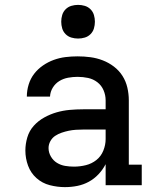

<svg xmlns="http://www.w3.org/2000/svg" viewBox="-20 -759 640 787"><path d="M246 8Q215 8 184 0Q153 -8 129.5 -29Q106 -50 95 -80Q84 -110 84 -142Q84 -169 92 -196Q100 -223 118.5 -243.5Q137 -264 161.5 -277.5Q186 -291 212 -298.5Q238 -306 265.5 -308.5Q293 -311 321 -311H413V-348Q413 -369 404.5 -389Q396 -409 379 -422Q362 -435 341 -439.5Q320 -444 298 -444Q279 -444 259.5 -440.5Q240 -437 223.5 -427Q207 -417 196.5 -400Q186 -383 185 -363H90Q90 -388 97.5 -412.5Q105 -437 120 -456.5Q135 -476 156 -490.5Q177 -505 200.5 -513.5Q224 -522 248.5 -525Q273 -528 298 -528Q325 -528 351 -524.5Q377 -521 401.5 -511.5Q426 -502 447 -486Q468 -470 482 -448Q496 -426 502 -400Q508 -374 508 -348V-84H561V0H413V-86Q401 -63 383.5 -44.5Q366 -26 344 -14Q322 -2 297 3Q272 8 246 8ZM283 -76Q308 -76 332 -82Q356 -88 375 -103Q394 -118 403.5 -141.5Q413 -165 413 -189V-228H321Q306 -228 291 -227Q276 -226 261.5 -223Q247 -220 232.5 -215Q218 -210 206 -202Q194 -194 186.5 -180.5Q179 -167 179 -152Q179 -134 188.5 -117.5Q198 -101 213.5 -91.5Q229 -82 247 -79Q265 -76 283 -76ZM300 -601Q286 -601 272.5 -605Q259 -609 249 -619Q239 -629 235 -642.5Q231 -656 231 -670Q231 -684 235 -697.5Q239 -711 249 -721Q259 -731 272.5 -735Q286 -739 300 -739Q314 -739 327.5 -735Q341 -731 351 -721Q361 -711 365 -697.5Q369 -684 369 -670Q369 -656 365 -642.5Q361 -629 351 -619Q341 -609 327.5 -605Q314 -601 300 -601Z"/></svg>

Font: Iosevka Etoile Medium
Style: Regular
Weight: 500
Designer: Belleve Invis
Foundry: Belleve Invis
Version: Version 22.1.2; ttfautohint (v1.8.4)